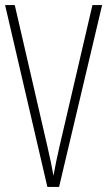

<svg xmlns="http://www.w3.org/2000/svg" viewBox="-20 -734 421 754"><path d="M381 -714H343L213 -156C204 -117 197 -83 190 -44C183 -83 176 -116 167 -155L38 -714H0L166 0H212Z"/></svg>

Font: Noto Sans Sinhala UI ExtraCondensed ExtraLight
Style: Regular
Weight: 200
Width: 2
Designer: Jelle Bosma - Monotype Design Team
Foundry: Monotype Imaging Inc.
Version: Version 2.006